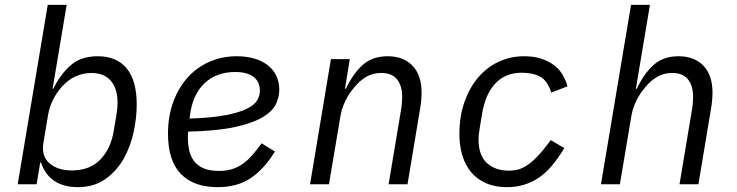

<svg xmlns="http://www.w3.org/2000/svg" viewBox="-20 -760 3040 792"><path d="M177 -740H255L197 -394H200Q230 -455 272.5 -491.5Q315 -528 383 -528Q461 -528 502.5 -478Q544 -428 544 -328Q544 -276 531.5 -216.5Q519 -157 490.5 -106Q462 -55 415 -21.5Q368 12 300 12Q243 12 204.5 -13.5Q166 -39 149 -90H146L131 0H53ZM276 -57Q351 -57 394 -102Q437 -147 449 -219L461 -291Q463 -305 464 -315.5Q465 -326 465 -336Q465 -394 437.5 -426.5Q410 -459 356 -459Q324 -459 293 -445.5Q262 -432 235 -402Q215 -380 199.5 -350Q184 -320 178 -284L159 -170Q150 -116 184 -86.5Q218 -57 276 -57Z M877 12Q779 12 726 -42.5Q673 -97 673 -209Q673 -279 694 -337.5Q715 -396 752.5 -438.5Q790 -481 842.5 -504.5Q895 -528 957 -528Q995 -528 1027 -519Q1059 -510 1082.5 -492.5Q1106 -475 1119 -449Q1132 -423 1132 -389Q1132 -362 1119.5 -333Q1107 -304 1067.5 -279Q1028 -254 953.5 -237Q879 -220 756 -217Q755 -209 755 -202.5Q755 -196 755 -194Q755 -167 760 -142Q765 -117 779 -97.5Q793 -78 818 -66.5Q843 -55 884 -55Q912 -55 934.5 -61.5Q957 -68 977.5 -81.5Q998 -95 1017.5 -116.5Q1037 -138 1059 -169L1114 -135Q1070 -63 1014.5 -25.5Q959 12 877 12ZM950 -463Q872 -463 823 -416Q774 -369 763 -281L762 -271Q856 -274 913.5 -285.5Q971 -297 1001.5 -313Q1032 -329 1042 -348Q1052 -367 1052 -386Q1052 -402 1046.5 -416Q1041 -430 1029 -440.5Q1017 -451 997.5 -457Q978 -463 950 -463Z M1259 0 1345 -516H1423L1403 -394H1407Q1436 -456 1476 -492Q1516 -528 1579 -528Q1644 -528 1681.5 -489Q1719 -450 1719 -379Q1719 -364 1717.5 -346.5Q1716 -329 1713 -312L1661 0H1583L1634 -305Q1637 -323 1638 -337.5Q1639 -352 1639 -360Q1639 -406 1618 -432.5Q1597 -459 1553 -459Q1519 -459 1492.5 -444Q1466 -429 1444 -403Q1440 -398 1431.5 -387.5Q1423 -377 1414 -361.5Q1405 -346 1397 -326.5Q1389 -307 1385 -285L1337 0Z M2070 12Q2022 12 1985.5 -4Q1949 -20 1924.5 -48.5Q1900 -77 1887.5 -117.5Q1875 -158 1875 -206Q1875 -280 1896 -339.5Q1917 -399 1953 -441Q1989 -483 2037.5 -505.5Q2086 -528 2141 -528Q2182 -528 2212.5 -518Q2243 -508 2265 -491.5Q2287 -475 2300.5 -452Q2314 -429 2321 -404L2254 -378Q2239 -426 2209.5 -443Q2180 -460 2132 -460Q2066 -460 2024.5 -417Q1983 -374 1969 -293L1959 -233Q1956 -215 1955 -205Q1954 -195 1954 -185Q1954 -119 1988.5 -87.5Q2023 -56 2080 -56Q2097 -56 2114.5 -60Q2132 -64 2152.5 -77Q2173 -90 2197 -115Q2221 -140 2252 -182L2308 -149Q2284 -110 2259 -79.5Q2234 -49 2205.5 -29Q2177 -9 2143.5 1.5Q2110 12 2070 12Z M2583 -740H2661L2603 -394H2607Q2636 -456 2676 -492Q2716 -528 2779 -528Q2844 -528 2881.5 -489Q2919 -450 2919 -379Q2919 -364 2917.5 -346.5Q2916 -329 2913 -312L2861 0H2783L2834 -305Q2837 -323 2838 -337.5Q2839 -352 2839 -360Q2839 -406 2818 -432.5Q2797 -459 2753 -459Q2719 -459 2692.5 -444Q2666 -429 2644 -403Q2640 -398 2631.5 -387.5Q2623 -377 2614 -361.5Q2605 -346 2597 -326.5Q2589 -307 2585 -285L2537 0H2459Z"/></svg>

Font: IBM Plex Mono
Style: Italic
Weight: 400
Italic angle: -9°
Monospace: yes
Designer: Mike Abbink, Paul van der Laan, Pieter van Rosmalen
Foundry: Bold Monday
Version: Version 2.3